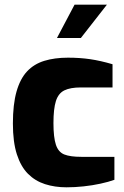

<svg xmlns="http://www.w3.org/2000/svg" viewBox="-20 -793 530 819"><path d="M264 6Q214 6 172 -7.5Q130 -21 99.5 -51.5Q69 -82 52 -134.5Q35 -187 35 -266Q35 -348 50.5 -402.5Q66 -457 95.5 -488.5Q125 -520 169 -533.5Q213 -547 270 -547Q321 -547 365 -540.5Q409 -534 460 -519V-420H325Q280 -420 254.5 -407.5Q229 -395 218.5 -362Q208 -329 208 -268Q208 -207 218.5 -175.5Q229 -144 254.5 -134Q280 -124 327 -124H468V-26Q443 -17 408.5 -9.5Q374 -2 336.5 2Q299 6 264 6ZM223 -631 298 -773H436L325 -631Z"/></svg>

Font: Exo Thin ExtraBold
Style: Regular
Weight: 800
Version: Version 2.000